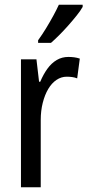

<svg xmlns="http://www.w3.org/2000/svg" viewBox="-20 -786 367 806"><path d="M267 -547Q279 -547 291 -545.5Q303 -544 315 -540L304 -457Q294 -461 283 -462.5Q272 -464 260 -464Q237 -464 217 -450.5Q197 -437 182.5 -412.5Q168 -388 159.5 -354.5Q151 -321 151 -282V0H68V-537H133L144 -443H149Q162 -474 179 -497.5Q196 -521 218 -534Q240 -547 267 -547ZM327 -757Q318 -741 302 -721Q286 -701 267 -679.5Q248 -658 229 -639Q210 -620 194 -606H140V-617Q158 -642 173.5 -667.5Q189 -693 203 -718.5Q217 -744 227 -766H327Z"/></svg>

Font: Noto Sans Display Condensed
Style: Regular
Weight: 400
Width: 3
Designer: Monotype Design Team
Foundry: Monotype Imaging Inc.
Version: Version 2.003